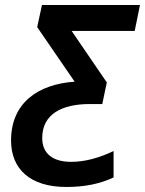

<svg xmlns="http://www.w3.org/2000/svg" viewBox="-20 -734 577 764"><path d="M244 10C316 10 377 -2 432 -28V-133C375 -106 319 -90 263 -90C191 -90 148 -122 148 -185C148 -281 228 -320 337 -320H387L405 -406L265 -611H516L537 -714H147L128 -626L277 -409C133 -399 24 -326 24 -175C24 -63 98 10 244 10Z"/></svg>

Font: Noto Sans SemiCondensed SemiBold
Style: Italic
Weight: 600
Width: 4
Italic angle: -12°
Designer: Monotype Design Team
Foundry: Monotype Imaging Inc.
Version: Version 2.013